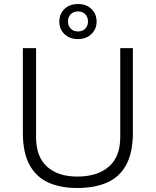

<svg xmlns="http://www.w3.org/2000/svg" viewBox="-20 -926 778 958"><path d="M366 12Q281 12 220.5 -15.5Q160 -43 127 -104Q94 -165 94 -264V-686H160V-242Q160 -144 214.5 -94.5Q269 -45 366 -45Q466 -45 523 -94.5Q580 -144 580 -242V-686H643V-264Q643 -165 610 -104Q577 -43 515 -15.5Q453 12 366 12ZM369 -731Q328 -731 302 -755.5Q276 -780 276 -818Q276 -857 302 -881.5Q328 -906 369 -906Q410 -906 436 -881.5Q462 -857 462 -818Q462 -781 436 -756Q410 -731 369 -731ZM369 -769Q392 -769 405.5 -783Q419 -797 419 -819Q419 -841 405.5 -855Q392 -869 369 -869Q347 -869 333 -855Q319 -841 319 -819Q319 -797 333 -783Q347 -769 369 -769Z"/></svg>

Font: Archivo SemiBold ExtraLight
Style: Regular
Weight: 250
Version: Version 2.001